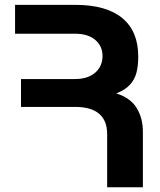

<svg xmlns="http://www.w3.org/2000/svg" viewBox="-20 -770 660 790"><path d="M42 -750H289.6Q417 -750 482.9 -695.8Q548.8 -641.6 548.8 -537.6Q548.8 -498.5 541.3 -470.2Q533.7 -441.9 513.9 -420.7Q494.1 -399.4 458.5 -385.7Q517.1 -367.2 542.5 -325.4Q567.9 -283.7 567.9 -228V0.5H420.9V-218.3Q420.9 -273.9 387.7 -302Q354.5 -330.1 289.6 -330.1H66.4V-444.8H289.6Q324.7 -444.8 350.1 -457Q375.5 -469.2 388.7 -490.7Q401.9 -512.2 401.9 -539.1Q401.9 -580.1 372.3 -605.5Q342.8 -630.9 289.6 -631.3H42Z"/></svg>

Font: Mardoto
Style: Bold
Weight: 700
Designer: Christian Robertson, Vahan Hovhannisyan
Foundry: Google
Version: Version 1.000